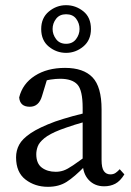

<svg xmlns="http://www.w3.org/2000/svg" viewBox="-20 -710 507 741"><path d="M165 11Q115 11 78.5 -17Q42 -45 42 -103Q42 -129 54 -151.5Q66 -174 98.5 -196Q131 -218 193 -241Q222 -251 261.5 -262Q301 -273 335 -279V-246Q304 -240 268.5 -228.5Q233 -217 212 -209Q171 -193 151 -176.5Q131 -160 125.5 -144.5Q120 -129 120 -115Q120 -79 141.5 -63Q163 -47 195 -47Q211 -47 225.5 -52Q240 -57 262 -72Q284 -87 322 -115L334 -69H308Q267 -27 237 -8Q207 11 165 11ZM382 9Q345 9 322 -16Q299 -41 299 -84V-294Q299 -362 278.5 -384Q258 -406 212 -406Q196 -406 175.5 -403Q155 -400 129 -390L166 -418L142 -339Q130 -298 95 -298Q57 -298 54 -334Q67 -387 114.5 -417.5Q162 -448 231 -448Q302 -448 337 -411.5Q372 -375 372 -288V-93Q372 -62 381 -49.5Q390 -37 406 -37Q418 -37 426.5 -43Q435 -49 442 -57L460 -37Q444 -11 425 -1Q406 9 382 9ZM235 -541Q260 -541 273.5 -559Q287 -577 287 -598Q287 -620 274 -637.5Q261 -655 235 -655Q210 -655 196.5 -637.5Q183 -620 183 -598Q183 -577 196.5 -559Q210 -541 235 -541ZM235 -506Q198 -506 168.5 -530Q139 -554 139 -598Q139 -641 168.5 -665.5Q198 -690 235 -690Q272 -690 301.5 -666.5Q331 -643 331 -598Q331 -555 301.5 -530.5Q272 -506 235 -506Z"/></svg>

Font: Lisu Bosa ExtraLight
Style: Regular
Weight: 200
Designer: David Morse, Annie Olsen, Victor Gaultney, Frank Grießhammer (Latin)
Foundry: SIL International
Version: Version 2.000